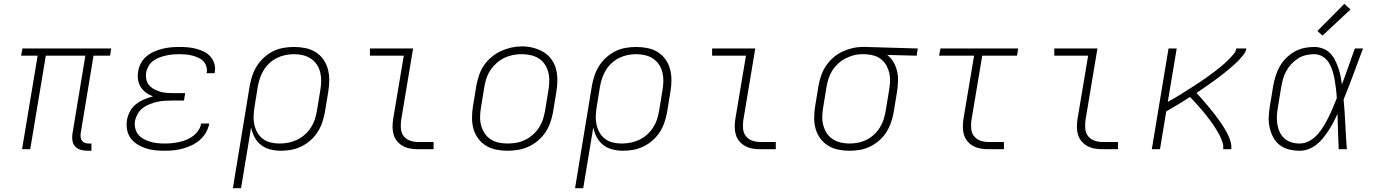

<svg xmlns="http://www.w3.org/2000/svg" viewBox="-20 -785 7240 1010"><path d="M440 8Q422 8 404.5 3Q387 -2 375.5 -14.5Q364 -27 361 -45Q358 -63 361 -81L429 -492H221L139 0H96L178 -492H91L98 -530H565L559 -492H472L404 -81Q403 -71 404.5 -61Q406 -51 412 -43.5Q418 -36 427.5 -33Q437 -30 447 -30H461V8Z M847 8Q821 8 795.5 5.5Q770 3 746.5 -5Q723 -13 702 -26Q681 -39 667 -58.5Q653 -78 648.5 -103Q644 -128 648 -154Q652 -177 664 -199.5Q676 -222 696 -237.5Q716 -253 739 -262.5Q762 -272 785 -278Q766 -285 749 -297Q732 -309 720.5 -327Q709 -345 706 -366.5Q703 -388 707 -410Q710 -432 721.5 -453Q733 -474 751 -489Q769 -504 790.5 -513.5Q812 -523 834.5 -528.5Q857 -534 879 -536Q901 -538 923 -538Q946 -538 968.5 -536Q991 -534 1012 -528.5Q1033 -523 1052.5 -513.5Q1072 -504 1086 -488.5Q1100 -473 1107 -451.5Q1114 -430 1110 -408Q1110 -406 1109.5 -404Q1109 -402 1109 -400H1066Q1067 -402 1067 -403Q1067 -404 1068 -406Q1070 -423 1064.5 -438.5Q1059 -454 1047.5 -465Q1036 -476 1021 -482.5Q1006 -489 990 -493Q974 -497 957 -498.5Q940 -500 923 -500Q906 -500 888.5 -498.5Q871 -497 853.5 -493Q836 -489 818.5 -482.5Q801 -476 786 -465Q771 -454 761.5 -437.5Q752 -421 749 -404Q746 -386 749.5 -368.5Q753 -351 763.5 -338Q774 -325 789.5 -316.5Q805 -308 821.5 -303Q838 -298 856 -296.5Q874 -295 893 -295H954L948 -256H886Q867 -256 847.5 -255Q828 -254 808 -249.5Q788 -245 768.5 -237.5Q749 -230 732 -217.5Q715 -205 704.5 -186.5Q694 -168 690 -149Q687 -130 691.5 -110.5Q696 -91 707.5 -77Q719 -63 735.5 -54Q752 -45 770 -39.5Q788 -34 807.5 -32Q827 -30 847 -30Q866 -30 885 -32Q904 -34 923 -38Q942 -42 960.5 -49.5Q979 -57 995.5 -69.5Q1012 -82 1023.5 -99Q1035 -116 1038 -135H1081Q1076 -110 1063.5 -88Q1051 -66 1031.5 -49Q1012 -32 989 -21Q966 -10 942.5 -3.5Q919 3 895 5.5Q871 8 847 8Z M1205 205 1294 -336Q1299 -363 1308 -389.5Q1317 -416 1333 -440.5Q1349 -465 1371 -484.5Q1393 -504 1419 -516.5Q1445 -529 1473 -533.5Q1501 -538 1528 -538Q1557 -538 1586.5 -532Q1616 -526 1640 -511Q1664 -496 1680.5 -473Q1697 -450 1704.5 -422.5Q1712 -395 1712 -364.5Q1712 -334 1707 -304L1689 -194Q1684 -167 1675 -140.5Q1666 -114 1650.5 -90Q1635 -66 1613 -46.5Q1591 -27 1565 -14.5Q1539 -2 1512 3Q1485 8 1457 8Q1429 8 1401.5 1Q1374 -6 1353 -22.5Q1332 -39 1319 -63.5Q1306 -88 1301 -115L1248 205ZM1450 -30Q1474 -30 1497 -34.5Q1520 -39 1541.5 -49Q1563 -59 1582 -75.5Q1601 -92 1614.5 -112.5Q1628 -133 1635.5 -155.5Q1643 -178 1647 -201L1665 -311Q1669 -334 1669.5 -358Q1670 -382 1664.5 -404.5Q1659 -427 1646.5 -445.5Q1634 -464 1615.5 -476.5Q1597 -489 1574 -494.5Q1551 -500 1527 -500Q1504 -500 1481.5 -495.5Q1459 -491 1437.5 -480.5Q1416 -470 1398 -453.5Q1380 -437 1367.5 -416.5Q1355 -396 1347.5 -374Q1340 -352 1336 -329L1319 -223Q1315 -199 1314 -175.5Q1313 -152 1318 -129.5Q1323 -107 1334 -87.5Q1345 -68 1363 -54.5Q1381 -41 1403.5 -35.5Q1426 -30 1450 -30Z M2180 0Q2159 0 2138.5 -3.5Q2118 -7 2100.5 -16.5Q2083 -26 2070 -41Q2057 -56 2051 -75.5Q2045 -95 2045 -116Q2045 -137 2048 -158L2104 -492H1926V-530H2153L2090 -152Q2087 -129 2089 -107Q2091 -85 2104 -68.5Q2117 -52 2137.5 -45Q2158 -38 2180 -38H2261V0Z M2648 8Q2618 8 2589 2Q2560 -4 2536 -19Q2512 -34 2495 -57Q2478 -80 2470.5 -107.5Q2463 -135 2463 -165.5Q2463 -196 2468 -226L2486 -336Q2491 -363 2500.5 -390.5Q2510 -418 2526.5 -442Q2543 -466 2566.5 -485.5Q2590 -505 2616.5 -517Q2643 -529 2670.5 -535Q2698 -541 2727 -541Q2756 -541 2785 -533.5Q2814 -526 2838.5 -511.5Q2863 -497 2880 -474Q2897 -451 2904.5 -423Q2912 -395 2912 -365Q2912 -335 2907 -304L2889 -194Q2884 -167 2874.5 -139.5Q2865 -112 2848.5 -88Q2832 -64 2809 -44.5Q2786 -25 2759 -13Q2732 -1 2704 3.5Q2676 8 2648 8ZM2649 -30Q2649 -30 2649 -30Q2649 -30 2649 -30Q2673 -30 2696 -34Q2719 -38 2741 -48.5Q2763 -59 2782 -75.5Q2801 -92 2814.5 -112.5Q2828 -133 2835.5 -155.5Q2843 -178 2847 -201L2865 -311Q2869 -335 2869.5 -359Q2870 -383 2864 -405.5Q2858 -428 2845.5 -447Q2833 -466 2813.5 -478Q2794 -490 2771 -495Q2748 -500 2723 -500Q2700 -500 2677.5 -495.5Q2655 -491 2633 -480.5Q2611 -470 2592.5 -453.5Q2574 -437 2560.5 -417Q2547 -397 2539.5 -374.5Q2532 -352 2528 -329L2510 -219Q2506 -195 2505.5 -171Q2505 -147 2511 -125Q2517 -103 2529.5 -84Q2542 -65 2560.5 -52.5Q2579 -40 2602 -35Q2625 -30 2649 -30Z M3005 205 3094 -336Q3099 -363 3108 -389.5Q3117 -416 3133 -440.5Q3149 -465 3171 -484.5Q3193 -504 3219 -516.5Q3245 -529 3273 -533.5Q3301 -538 3328 -538Q3357 -538 3386.5 -532Q3416 -526 3440 -511Q3464 -496 3480.5 -473Q3497 -450 3504.5 -422.5Q3512 -395 3512 -364.5Q3512 -334 3507 -304L3489 -194Q3484 -167 3475 -140.5Q3466 -114 3450.5 -90Q3435 -66 3413 -46.5Q3391 -27 3365 -14.5Q3339 -2 3312 3Q3285 8 3257 8Q3229 8 3201.5 1Q3174 -6 3153 -22.5Q3132 -39 3119 -63.5Q3106 -88 3101 -115L3048 205ZM3250 -30Q3274 -30 3297 -34.5Q3320 -39 3341.5 -49Q3363 -59 3382 -75.5Q3401 -92 3414.5 -112.5Q3428 -133 3435.5 -155.5Q3443 -178 3447 -201L3465 -311Q3469 -334 3469.5 -358Q3470 -382 3464.5 -404.5Q3459 -427 3446.5 -445.5Q3434 -464 3415.5 -476.5Q3397 -489 3374 -494.5Q3351 -500 3327 -500Q3304 -500 3281.5 -495.5Q3259 -491 3237.5 -480.5Q3216 -470 3198 -453.5Q3180 -437 3167.5 -416.5Q3155 -396 3147.5 -374Q3140 -352 3136 -329L3119 -223Q3115 -199 3114 -175.5Q3113 -152 3118 -129.5Q3123 -107 3134 -87.5Q3145 -68 3163 -54.5Q3181 -41 3203.5 -35.5Q3226 -30 3250 -30Z M3980 0Q3959 0 3938.5 -3.5Q3918 -7 3900.5 -16.5Q3883 -26 3870 -41Q3857 -56 3851 -75.5Q3845 -95 3845 -116Q3845 -137 3848 -158L3904 -492H3726V-530H3953L3890 -152Q3887 -129 3889 -107Q3891 -85 3904 -68.5Q3917 -52 3937.5 -45Q3958 -38 3980 -38H4061V0Z M4448 8Q4418 8 4389 2Q4360 -4 4336 -19Q4312 -34 4295 -57Q4278 -80 4270.5 -107.5Q4263 -135 4263 -165.5Q4263 -196 4268 -226L4286 -336Q4291 -362 4300 -388.5Q4309 -415 4325 -438.5Q4341 -462 4363 -481.5Q4385 -501 4410.5 -513Q4436 -525 4463 -531.5Q4490 -538 4517 -538Q4521 -538 4525 -538Q4529 -538 4533 -538L4808 -530L4802 -492L4647 -496Q4667 -481 4680 -458.5Q4693 -436 4699 -411Q4705 -386 4704 -358.5Q4703 -331 4699 -304L4681 -194Q4676 -167 4667 -140.5Q4658 -114 4642.5 -89.5Q4627 -65 4604.5 -45.5Q4582 -26 4556 -13.5Q4530 -1 4502.5 3.5Q4475 8 4448 8ZM4448 -30Q4471 -30 4494 -34.5Q4517 -39 4538 -49.5Q4559 -60 4577 -76.5Q4595 -93 4608 -113.5Q4621 -134 4628 -156Q4635 -178 4639 -201L4657 -311Q4661 -333 4662 -355.5Q4663 -378 4658.5 -399Q4654 -420 4644 -438.5Q4634 -457 4618.5 -470.5Q4603 -484 4582.5 -491Q4562 -498 4540 -499L4526 -500Q4523 -500 4520 -500Q4517 -500 4514 -500Q4492 -500 4470 -494Q4448 -488 4427.5 -477.5Q4407 -467 4389 -450.5Q4371 -434 4358.5 -414.5Q4346 -395 4339 -373Q4332 -351 4328 -329L4310 -219Q4306 -196 4305.5 -172Q4305 -148 4311 -125.5Q4317 -103 4329 -84.5Q4341 -66 4360 -53.5Q4379 -41 4401.5 -35.5Q4424 -30 4448 -30Z M5180 0Q5159 0 5138.5 -3.5Q5118 -7 5100.5 -16.5Q5083 -26 5070 -41Q5057 -56 5051 -75.5Q5045 -95 5045 -116Q5045 -137 5048 -158L5104 -492H4920L4927 -530H5336L5330 -492H5147L5090 -152Q5087 -129 5089 -107Q5091 -85 5104 -68.5Q5117 -52 5137.5 -45Q5158 -38 5180 -38H5261V0Z M5780 0Q5759 0 5738.5 -3.5Q5718 -7 5700.5 -16.5Q5683 -26 5670 -41Q5657 -56 5651 -75.5Q5645 -95 5645 -116Q5645 -137 5648 -158L5704 -492H5526V-530H5753L5690 -152Q5687 -129 5689 -107Q5691 -85 5704 -68.5Q5717 -52 5737.5 -45Q5758 -38 5780 -38H5861V0Z M6039 0 6127 -530H6170L6123 -249Q6137 -257 6151.5 -265Q6166 -273 6180 -282Q6194 -291 6208 -299.5Q6222 -308 6236 -317Q6250 -326 6264 -335Q6278 -344 6291.5 -353Q6305 -362 6318.5 -371.5Q6332 -381 6345.5 -391Q6359 -401 6372.5 -411Q6386 -421 6398.5 -431.5Q6411 -442 6423.5 -453Q6436 -464 6447.5 -476Q6459 -488 6470 -501Q6481 -514 6483 -530H6536Q6534 -513 6522.5 -498.5Q6511 -484 6499 -471Q6487 -458 6473.5 -446Q6460 -434 6446.5 -422.5Q6433 -411 6419 -400Q6405 -389 6390.5 -378Q6376 -367 6361.5 -356.5Q6347 -346 6332.5 -336Q6318 -326 6303.5 -316Q6289 -306 6274 -296Q6284 -285 6293.5 -274.5Q6303 -264 6313 -252.5Q6323 -241 6332 -230Q6341 -219 6350.5 -207.5Q6360 -196 6369 -184.5Q6378 -173 6386.5 -161Q6395 -149 6403.5 -137Q6412 -125 6419.5 -112.5Q6427 -100 6434 -87Q6441 -74 6446.5 -60Q6452 -46 6455.5 -31Q6459 -16 6457 0H6414Q6417 -18 6411.5 -34.5Q6406 -51 6399 -66Q6392 -81 6383.5 -95Q6375 -109 6366 -123Q6357 -137 6347 -150Q6337 -163 6327 -176Q6317 -189 6306.5 -201.5Q6296 -214 6285 -226Q6274 -238 6263 -250.5Q6252 -263 6240 -275Q6209 -255 6178 -236Q6147 -217 6115 -199L6082 0Z M6817 8Q6788 8 6760.5 1Q6733 -6 6712 -22Q6691 -38 6678 -62Q6665 -86 6659 -113Q6653 -140 6654 -168.5Q6655 -197 6660 -226L6678 -336Q6683 -362 6691 -387.5Q6699 -413 6712.5 -436.5Q6726 -460 6746 -480Q6766 -500 6790 -513.5Q6814 -527 6840.5 -532.5Q6867 -538 6893 -538Q6916 -538 6938 -530Q6960 -522 6975.5 -506.5Q6991 -491 7001.5 -471Q7012 -451 7019.5 -429.5Q7027 -408 7031.5 -386Q7036 -364 7039 -341Q7057 -388 7073.5 -435.5Q7090 -483 7107 -530H7150Q7125 -463 7100 -395.5Q7075 -328 7048 -262Q7054 -196 7057 -130.5Q7060 -65 7065 0H7022Q7020 -46 7018.5 -93Q7017 -140 7016 -186Q7006 -164 6994.5 -142Q6983 -120 6969.5 -99.5Q6956 -79 6940.5 -59.5Q6925 -40 6905.5 -24.5Q6886 -9 6863 -0.5Q6840 8 6817 8ZM6817 -30Q6843 -30 6867.5 -43.5Q6892 -57 6910.5 -77.5Q6929 -98 6943 -121.5Q6957 -145 6969 -169Q6981 -193 6991.5 -218Q7002 -243 7012 -268Q7011 -292 7008 -316.5Q7005 -341 7001 -364.5Q6997 -388 6990 -411Q6983 -434 6971 -454Q6959 -474 6938.5 -487Q6918 -500 6893 -500Q6872 -500 6850 -495Q6828 -490 6809 -478Q6790 -466 6774 -449Q6758 -432 6747 -412.5Q6736 -393 6730 -372Q6724 -351 6720 -329L6702 -219Q6698 -197 6697 -174.5Q6696 -152 6699.5 -130.5Q6703 -109 6712 -90Q6721 -71 6736.5 -57Q6752 -43 6773 -36.5Q6794 -30 6817 -30ZM6937 -598 6910 -622 7052 -765 7084 -735Z"/></svg>

Font: Iosevka Curly XLtExObl
Style: Regular
Weight: 200
Width: 7
Italic angle: -9°
Monospace: yes
Designer: Belleve Invis
Foundry: Belleve Invis
Version: Version 11.0.1; ttfautohint (v1.8.3)